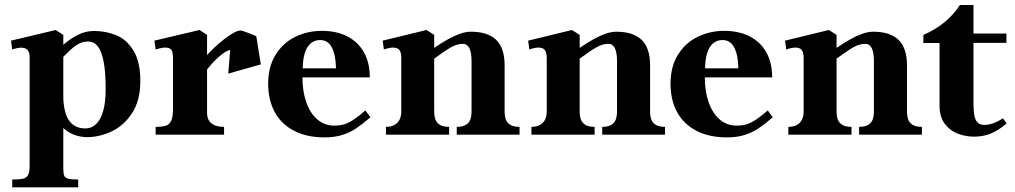

<svg xmlns="http://www.w3.org/2000/svg" viewBox="-20 -550 4146 784"><path d="M101 129.5V-317Q101 -331.5 95.5 -341.8Q90 -352 74.2 -354.8Q58.5 -357.5 30 -348L25 -384L207.5 -427.5L238.5 -407.5V135.5Q238.5 157.5 241.8 166.5Q245 175.5 257.5 179.2Q270 183 299.5 183V215H30V183Q59 183 73 180Q87 177 94 165.5Q101 154 101 129.5ZM195.5 -110.5 238 -167Q238 -95 260.5 -60.2Q283 -25.5 328.5 -25.5Q353 -25.5 371.8 -42.8Q390.5 -60 401 -96Q411.5 -132 411.5 -186Q411.5 -255 403.2 -298Q395 -341 379.2 -360.8Q363.5 -380.5 340.5 -380.5Q322.5 -380.5 307.2 -373.8Q292 -367 277 -354.5Q262 -342 238 -317.5V-366.5Q264.5 -390.5 296.5 -407Q328.5 -423.5 363.5 -423.5Q413 -423.5 455.2 -406Q497.5 -388.5 525.2 -343Q553 -297.5 553 -219Q553 -139 519 -87.5Q485 -36 435 -13Q385 10 336 10Q306 10 277.2 -1.8Q248.5 -13.5 226 -40.5Q203.5 -67.5 195.5 -110.5Z M686.5 -108V-313.5Q686.5 -331.5 682.2 -342Q678 -352.5 662.5 -355.2Q647 -358 615.5 -348L610.5 -384L794.5 -427.5L825.5 -407.5V-88.5Q825.5 -72 832.2 -59.5Q839 -47 854.5 -39.5Q870 -32 895 -32V0H615.5V-32Q643.5 -32 658 -37Q672.5 -42 679.5 -58.2Q686.5 -74.5 686.5 -108ZM963 -425.5Q968 -425.5 995.2 -415Q1022.5 -404.5 1026.5 -402L933 -348.5Q920 -348.5 903.8 -339.8Q887.5 -331 867.5 -312.5Q847.5 -294 824.5 -265.5L820 -319Q854 -358 897.8 -391.8Q941.5 -425.5 963 -425.5ZM923 -385 1026.5 -402 1045 -287 912 -249.5Z M1075 -208Q1075 -277.5 1105.2 -326.2Q1135.5 -375 1185.5 -399.5Q1235.5 -424 1294.5 -424Q1353.5 -424 1397.5 -401.8Q1441.5 -379.5 1465.8 -336.8Q1490 -294 1490 -234H1215Q1215 -177.5 1230.5 -132.8Q1246 -88 1275.5 -62.5Q1305 -37 1345 -37Q1367 -37 1384.8 -42.2Q1402.5 -47.5 1422.8 -60.8Q1443 -74 1472 -99L1492.5 -71Q1459 -42.5 1433.8 -25.5Q1408.5 -8.5 1377.2 1.2Q1346 11 1306 11Q1233 11 1181 -15.8Q1129 -42.5 1102 -92Q1075 -141.5 1075 -208ZM1287 -386.5Q1264 -386.5 1248 -372.2Q1232 -358 1224.2 -332Q1216.5 -306 1216 -271H1352Q1351 -325 1335.2 -355.8Q1319.5 -386.5 1287 -386.5Z M1905.5 -96V-300.5Q1905.5 -371 1870 -371Q1847 -371 1822.8 -357.5Q1798.5 -344 1750 -308.5V-352.5Q1783 -375 1809 -389.5Q1835 -404 1858.5 -412.2Q1882 -420.5 1903 -420.5Q1970.5 -420.5 2005.5 -387.8Q2040.5 -355 2040.5 -282.5V-96Q2040.5 -76.5 2045.2 -62.8Q2050 -49 2063.2 -40.5Q2076.5 -32 2101.5 -32V0H1845V-32Q1869.5 -32 1882.8 -40.5Q1896 -49 1900.8 -62.8Q1905.5 -76.5 1905.5 -96ZM1618.5 -93V-313.5Q1618.5 -330.5 1613.5 -341.5Q1608.5 -352.5 1592.8 -355.2Q1577 -358 1547.5 -348L1542.5 -384L1721.5 -427.5L1753 -407.5V-96Q1753 -76.5 1757.8 -62.8Q1762.5 -49 1775.8 -40.5Q1789 -32 1814 -32V0H1556V-32Q1578 -32 1592 -40.5Q1606 -49 1612.2 -62.8Q1618.5 -76.5 1618.5 -93Z M2499.5 -96V-300.5Q2499.5 -371 2464 -371Q2441 -371 2416.8 -357.5Q2392.5 -344 2344 -308.5V-352.5Q2377 -375 2403 -389.5Q2429 -404 2452.5 -412.2Q2476 -420.5 2497 -420.5Q2564.5 -420.5 2599.5 -387.8Q2634.5 -355 2634.5 -282.5V-96Q2634.5 -76.5 2639.2 -62.8Q2644 -49 2657.2 -40.5Q2670.5 -32 2695.5 -32V0H2439V-32Q2463.5 -32 2476.8 -40.5Q2490 -49 2494.8 -62.8Q2499.5 -76.5 2499.5 -96ZM2212.5 -93V-313.5Q2212.5 -330.5 2207.5 -341.5Q2202.5 -352.5 2186.8 -355.2Q2171 -358 2141.5 -348L2136.5 -384L2315.5 -427.5L2347 -407.5V-96Q2347 -76.5 2351.8 -62.8Q2356.5 -49 2369.8 -40.5Q2383 -32 2408 -32V0H2150V-32Q2172 -32 2186 -40.5Q2200 -49 2206.2 -62.8Q2212.5 -76.5 2212.5 -93Z M2718 -208Q2718 -277.5 2748.2 -326.2Q2778.5 -375 2828.5 -399.5Q2878.5 -424 2937.5 -424Q2996.5 -424 3040.5 -401.8Q3084.5 -379.5 3108.8 -336.8Q3133 -294 3133 -234H2858Q2858 -177.5 2873.5 -132.8Q2889 -88 2918.5 -62.5Q2948 -37 2988 -37Q3010 -37 3027.8 -42.2Q3045.5 -47.5 3065.8 -60.8Q3086 -74 3115 -99L3135.5 -71Q3102 -42.5 3076.8 -25.5Q3051.5 -8.5 3020.2 1.2Q2989 11 2949 11Q2876 11 2824 -15.8Q2772 -42.5 2745 -92Q2718 -141.5 2718 -208ZM2930 -386.5Q2907 -386.5 2891 -372.2Q2875 -358 2867.2 -332Q2859.5 -306 2859 -271H2995Q2994 -325 2978.2 -355.8Q2962.5 -386.5 2930 -386.5Z M3548.5 -96V-300.5Q3548.5 -371 3513 -371Q3490 -371 3465.8 -357.5Q3441.5 -344 3393 -308.5V-352.5Q3426 -375 3452 -389.5Q3478 -404 3501.5 -412.2Q3525 -420.5 3546 -420.5Q3613.5 -420.5 3648.5 -387.8Q3683.5 -355 3683.5 -282.5V-96Q3683.5 -76.5 3688.2 -62.8Q3693 -49 3706.2 -40.5Q3719.5 -32 3744.5 -32V0H3488V-32Q3512.5 -32 3525.8 -40.5Q3539 -49 3543.8 -62.8Q3548.5 -76.5 3548.5 -96ZM3261.5 -93V-313.5Q3261.5 -330.5 3256.5 -341.5Q3251.5 -352.5 3235.8 -355.2Q3220 -358 3190.5 -348L3185.5 -384L3364.5 -427.5L3396 -407.5V-96Q3396 -76.5 3400.8 -62.8Q3405.5 -49 3418.8 -40.5Q3432 -32 3457 -32V0H3199V-32Q3221 -32 3235 -40.5Q3249 -49 3255.2 -62.8Q3261.5 -76.5 3261.5 -93Z M3816.5 -119V-374.5H3750.5V-407.5Q3848 -449.5 3899.5 -529.5H3955V-413H4089.5V-375H3955V-131Q3955 -96.5 3959 -77Q3963 -57.5 3972.8 -48.8Q3982.5 -40 4000 -40Q4016 -40 4034.2 -46Q4052.5 -52 4075.5 -67L4090.5 -46Q4055 -16 4024.2 -4Q3993.5 8 3957 8Q3925 8 3893 -3.5Q3861 -15 3838.8 -43.2Q3816.5 -71.5 3816.5 -119Z"/></svg>

Font: Didactic
Style: Regular
Weight: 400
Designer: Tyler Finck
Foundry: Etcetera Type Co
Version: Version 3.007;FEAKit 1.0